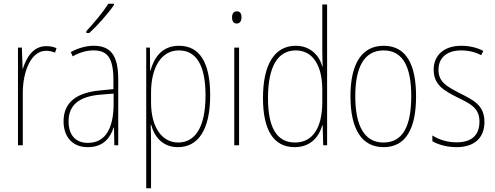

<svg xmlns="http://www.w3.org/2000/svg" viewBox="-20 -784 2672 1036"><path d="M229 -535C157 -535 121 -470 104 -414H102L98 -527H77V0H103V-283C103 -394 145 -510 229 -510C248 -510 264 -505 277 -500L285 -524C268 -532 248 -535 229 -535Z M595 -757V-764H565C533 -715 491 -665 446 -616V-606H462C505 -645 562 -709 595 -757ZM485 -537C444 -537 400 -524 362 -503L372 -480C415 -504 452 -512 485 -512C560 -512 592 -471 592 -351V-303L519 -296C395 -284 323 -234 323 -129C323 -53 364 10 454 10C540 10 576 -43 593 -96H595L597 0H618V-356C618 -486 577 -537 485 -537ZM519 -273 593 -279V-220C592 -98 553 -13 454 -13C388 -13 350 -55 350 -129C350 -219 409 -263 519 -273Z M946 -537C853 -537 811 -472 792 -403H790L789 -527H769V232H795V-21C795 -56 794 -88 793 -110H796C811 -51 854 10 940 10C1047 10 1114 -80 1114 -270C1114 -449 1056 -537 946 -537ZM945 -512C1042 -512 1089 -427 1089 -270C1089 -86 1026 -15 941 -15C855 -15 795 -96 795 -232V-284C795 -418 849 -512 945 -512Z M1258 -723C1238 -723 1232 -706 1232 -690C1232 -672 1239 -657 1257 -657C1275 -657 1283 -671 1283 -691C1283 -707 1278 -723 1258 -723ZM1270 -527H1244V0H1270Z M1570 10C1659 10 1703 -50 1719 -108H1721L1724 0H1745V-760H1719V-511C1719 -483 1720 -456 1721 -425H1719C1705 -481 1657 -537 1576 -537C1463 -537 1399 -439 1399 -255C1399 -82 1456 10 1570 10ZM1572 -15C1470 -15 1426 -101 1426 -255C1426 -425 1479 -512 1576 -512C1668 -512 1719 -430 1719 -300V-234C1719 -100 1671 -15 1572 -15Z M2225 -264C2225 -428 2177 -537 2050 -537C1932 -537 1871 -440 1871 -265C1871 -88 1931 10 2050 10C2168 10 2225 -87 2225 -264ZM1897 -265C1897 -423 1946 -512 2050 -512C2160 -512 2199 -413 2199 -265C2199 -102 2153 -15 2049 -15C1945 -15 1897 -107 1897 -265Z M2594 -126C2594 -218 2532 -245 2459 -282C2390 -318 2346 -342 2346 -407C2346 -476 2395 -512 2469 -512C2508 -512 2549 -502 2576 -486L2588 -509C2557 -526 2515 -537 2470 -537C2371 -537 2320 -482 2320 -408C2320 -324 2378 -294 2453 -256C2521 -223 2567 -200 2567 -128C2567 -57 2528 -16 2443 -16C2395 -16 2349 -30 2313 -53V-22C2340 -6 2387 10 2443 10C2544 10 2594 -44 2594 -126Z"/></svg>

Font: Noto Sans Lao UI Cond Thin
Style: Regular
Weight: 100
Width: 3
Designer: Monotype Design Team
Foundry: Monotype Imaging Inc.
Version: Version 2.000